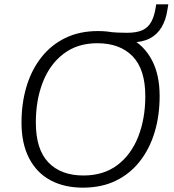

<svg xmlns="http://www.w3.org/2000/svg" viewBox="-20 -856 799 884"><path d="M362 8Q276 8 212.5 -26Q149 -60 114 -127.5Q79 -195 79 -291Q79 -381 102 -457.5Q125 -534 170 -591.5Q215 -649 280.5 -681Q346 -713 431 -713Q518 -713 581.5 -679Q645 -645 680 -578Q715 -511 715 -414Q715 -324 692 -247.5Q669 -171 624 -113.5Q579 -56 513.5 -24Q448 8 362 8ZM364 -48Q457 -48 520.5 -96Q584 -144 616.5 -227Q649 -310 649 -413Q649 -537 590.5 -597Q532 -657 428 -657Q337 -657 273.5 -609Q210 -561 177.5 -478.5Q145 -396 145 -292Q145 -168 203 -108Q261 -48 364 -48ZM521 -661 476 -709Q503 -707 523 -706Q543 -705 564 -705Q610 -705 636.5 -717.5Q663 -730 677 -756.5Q691 -783 697 -822L699 -836H755L751 -812Q744 -764 723.5 -730Q703 -696 668.5 -678.5Q634 -661 585 -661Z"/></svg>

Font: Nunito Sans 12pt ExtraLight 12pt Light
Style: Italic
Weight: 300
Italic angle: -9°
Version: Version 3.101;gftools[0.9.27]